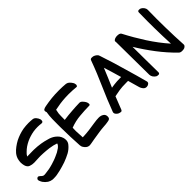

<svg xmlns="http://www.w3.org/2000/svg" viewBox="88 -1732 2664 2664"><g transform="rotate(-45 1419.5 -400.0)"><path d="M49.8 -85.9C65.4 -63.5 85 -43.9 108.4 -28.3C127.9 -16.6 148.4 -8.8 170.9 -5.9L184.6 -4.9H197.3C217.8 -4.9 237.3 -5.9 257.8 -8.8C282.2 -13.7 305.7 -18.6 329.1 -23.4C371.1 -34.2 414.1 -45.9 456.1 -60.5C498 -76.2 539.1 -93.8 577.1 -114.3C612.3 -133.8 643.6 -160.2 669.9 -192.4C685.5 -210.9 694.3 -232.4 695.3 -255.9V-264.6C695.3 -278.3 693.4 -293 688.5 -308.6C681.6 -329.1 672.9 -346.7 661.1 -361.3C648.4 -376 634.8 -389.6 619.1 -401.4C590.8 -421.9 557.6 -437.5 520.5 -446.3C483.4 -457 448.2 -465.8 415 -470.7C372.1 -477.5 328.1 -481.4 283.2 -482.4H250C217.8 -482.4 184.6 -481.4 150.4 -480.5C156.2 -491.2 162.1 -500 168.9 -508.8C175.8 -517.6 183.6 -525.4 190.4 -531.2C209 -549.8 228.5 -566.4 250 -581.1C272.5 -595.7 294.9 -609.4 318.4 -620.1C363.3 -640.6 411.1 -655.3 461.9 -664.1C488.3 -668 515.6 -669.9 542 -669.9C566.4 -669.9 590.8 -668 615.2 -665H621.1C633.8 -665 642.6 -670.9 645.5 -681.6C647.5 -686.5 648.4 -692.4 648.4 -698.2C648.4 -705.1 647.5 -711.9 644.5 -718.8C640.6 -733.4 631.8 -749 618.2 -765.6C605.5 -781.2 590.8 -790 574.2 -793C546.9 -795.9 519.5 -797.9 492.2 -797.9C458 -797.9 423.8 -794.9 389.6 -790C329.1 -779.3 272.5 -759.8 218.8 -733.4C191.4 -718.8 165 -702.1 140.6 -683.6C116.2 -666 94.7 -645.5 75.2 -623C52.7 -594.7 38.1 -564.5 32.2 -530.3C30.3 -520.5 29.3 -510.7 28.3 -502C27.3 -496.1 27.3 -490.2 27.3 -484.4C27.3 -465.8 30.3 -446.3 35.2 -425.8C43.9 -393.6 60.5 -373 85 -364.3C107.4 -355.5 132.8 -351.6 159.2 -351.6H165C193.4 -352.5 222.7 -354.5 252.9 -355.5C264.6 -356.4 276.4 -356.4 287.1 -356.4C304.7 -356.4 322.3 -355.5 339.8 -354.5C376 -352.5 412.1 -349.6 449.2 -344.7C498 -337.9 539.1 -328.1 573.2 -315.4C572.3 -300.8 558.6 -282.2 533.2 -261.7C516.6 -250 500 -239.3 481.4 -228.5C463.9 -219.7 445.3 -210.9 426.8 -203.1C408.2 -194.3 388.7 -187.5 370.1 -180.7C350.6 -173.8 331.1 -167 312.5 -162.1C288.1 -155.3 262.7 -148.4 236.3 -143.6C210.9 -139.6 184.6 -135.7 158.2 -132.8C153.3 -131.8 147.5 -131.8 142.6 -131.8C137.7 -131.8 132.8 -131.8 127.9 -132.8C119.1 -134.8 109.4 -139.6 100.6 -148.4C91.8 -157.2 83 -165 72.3 -171.9C67.4 -174.8 63.5 -176.8 58.6 -176.8C52.7 -176.8 46.9 -174.8 40 -169.9C31.2 -163.1 26.4 -155.3 26.4 -144.5C26.4 -139.6 27.3 -133.8 29.3 -128.9C36.1 -111.3 43 -96.7 49.8 -85.9Z M857.4 21.5C863.3 22.5 869.1 23.4 876 23.4C891.6 23.4 908.2 18.6 977.5 6.8C1013.7 0 1054.7 -5.9 1101.6 -12.7C1132.8 -17.6 1166 -20.5 1201.2 -23.4C1226.6 -24.4 1252.9 -27.3 1279.3 -32.2C1313.5 -37.1 1333 -43.9 1334 -83V-85C1334 -111.3 1323.2 -131.8 1300.8 -144.5C1284.2 -154.3 1268.6 -159.2 1252.9 -160.2C1247.1 -161.1 1240.2 -161.1 1233.4 -161.1C1209 -161.1 1174.8 -158.2 1132.8 -151.4C1039.1 -136.7 979.5 -128.9 955.1 -127.9C929.7 -127 906.2 -126 884.8 -124C880.9 -172.9 878.9 -216.8 877.9 -254.9C877.9 -293 878.9 -314.5 879.9 -317.4C945.3 -341.8 1008.8 -356.4 1070.3 -361.3C1131.8 -367.2 1194.3 -370.1 1255.9 -371.1H1257.8C1269.5 -371.1 1275.4 -377.9 1275.4 -390.6V-396.5C1273.4 -413.1 1269.5 -425.8 1262.7 -436.5C1255.9 -449.2 1245.1 -461.9 1232.4 -475.6C1219.7 -489.3 1205.1 -496.1 1189.5 -496.1C1138.7 -495.1 1088.9 -492.2 1039.1 -488.3C989.3 -485.4 936.5 -479.5 878.9 -471.7C878.9 -530.3 879.9 -570.3 881.8 -592.8C884.8 -614.3 888.7 -635.7 893.6 -656.2C960.9 -670.9 1030.3 -680.7 1101.6 -684.6C1124 -685.5 1145.5 -686.5 1168 -686.5C1216.8 -686.5 1266.6 -683.6 1316.4 -678.7H1318.4C1323.2 -678.7 1328.1 -680.7 1331.1 -685.5C1334 -691.4 1335.9 -696.3 1336.9 -701.2V-706.1C1336.9 -711.9 1335.9 -718.8 1334 -725.6C1332 -734.4 1329.1 -742.2 1324.2 -749C1315.4 -763.7 1304.7 -778.3 1290 -791C1279.3 -801.8 1266.6 -808.6 1252 -811.5C1249 -812.5 1246.1 -812.5 1243.2 -813.5C1202.1 -817.4 1161.1 -819.3 1121.1 -819.3H1103.5C1056.6 -819.3 1010.7 -817.4 964.8 -812.5C941.4 -810.5 918.9 -807.6 896.5 -803.7C874 -800.8 850.6 -796.9 828.1 -792C809.6 -789.1 793.9 -783.2 781.2 -775.4C774.4 -770.5 770.5 -763.7 770.5 -753.9C770.5 -746.1 772.5 -736.3 777.3 -725.6C762.7 -646.5 764.6 -557.6 764.6 -498V-439.5C765.6 -377 766.6 -314.5 768.6 -252C771.5 -189.5 774.4 -130.9 777.3 -75.2C778.3 -67.4 779.3 -58.6 782.2 -49.8C785.2 -39.1 793 -27.3 804.7 -12.7L822.3 4.9C834 13.7 845.7 19.5 857.4 21.5Z M1434.6 -38.1C1443.4 -26.4 1453.1 -17.6 1463.9 -10.7C1471.7 -5.9 1483.4 -2 1500 1C1502.9 2 1505.9 2 1508.8 2H1510.7C1521.5 2 1528.3 -3.9 1533.2 -14.6C1557.6 -79.1 1582 -142.6 1608.4 -206.1C1641.6 -212.9 1674.8 -219.7 1709 -224.6C1743.2 -230.5 1790 -233.4 1849.6 -233.4H1882.8C1901.4 -169.9 1917 -112.3 1931.6 -61.5C1935.5 -46.9 1944.3 -31.2 1958 -13.7C1978.5 10.7 2003.9 8.8 2008.8 8.8C2022.5 8.8 2034.2 4.9 2044.9 -2.9C2057.6 -10.7 2063.5 -21.5 2063.5 -34.2C2063.5 -38.1 2062.5 -42 2061.5 -45.9C2035.2 -144.5 2004.9 -252.9 1969.7 -372.1C1936.5 -492.2 1896.5 -620.1 1850.6 -757.8C1847.7 -770.5 1839.8 -782.2 1827.1 -792C1814.5 -801.8 1802.7 -808.6 1790 -813.5C1780.3 -816.4 1768.6 -818.4 1753.9 -818.4H1752.9C1739.3 -818.4 1729.5 -813.5 1723.6 -802.7C1675.8 -670.9 1625 -547.9 1573.2 -431.6C1521.5 -315.4 1473.6 -198.2 1428.7 -79.1C1426.8 -74.2 1425.8 -69.3 1425.8 -64.5C1425.8 -55.7 1428.7 -46.9 1434.6 -38.1ZM1658.2 -324.2C1695.3 -409.2 1734.4 -501 1774.4 -599.6C1804.7 -502.9 1831.1 -416 1852.5 -339.8C1792 -339.8 1744.1 -336.9 1710 -332C1693.4 -329.1 1675.8 -327.1 1658.2 -324.2Z M2167 -37.1C2177.7 -22.5 2190.4 -9.8 2205.1 -1C2213.9 3.9 2225.6 5.9 2238.3 5.9H2243.2C2257.8 4.9 2265.6 -3.9 2265.6 -21.5C2263.7 -104.5 2262.7 -188.5 2262.7 -272.5C2262.7 -356.4 2261.7 -440.4 2260.7 -523.4C2316.4 -431.6 2377 -342.8 2442.4 -256.8C2507.8 -170.9 2579.1 -89.8 2656.2 -14.6C2667 -2.9 2682.6 2.9 2702.1 3.9H2712.9C2728.5 3.9 2742.2 2 2753.9 -2.9C2763.7 -7.8 2771.5 -13.7 2778.3 -21.5C2783.2 -27.3 2786.1 -34.2 2786.1 -41V-46.9C2779.3 -161.1 2775.4 -275.4 2773.4 -389.6C2772.5 -447.3 2771.5 -503.9 2771.5 -561.5C2771.5 -619.1 2772.5 -676.8 2773.4 -734.4V-737.3C2773.4 -752 2768.6 -767.6 2758.8 -782.2C2748 -797.9 2735.4 -809.6 2720.7 -817.4C2711.9 -822.3 2701.2 -824.2 2689.5 -824.2H2682.6C2668 -823.2 2660.2 -814.5 2660.2 -797.9C2659.2 -738.3 2658.2 -679.7 2658.2 -620.1C2658.2 -576.2 2658.2 -531.2 2659.2 -487.3C2660.2 -383.8 2664.1 -280.3 2668.9 -177.7C2591.8 -264.6 2522.5 -357.4 2459 -455.1C2395.5 -553.7 2336.9 -654.3 2283.2 -757.8C2276.4 -770.5 2262.7 -779.3 2243.2 -782.2C2235.4 -783.2 2227.5 -784.2 2218.8 -784.2C2208 -784.2 2197.3 -783.2 2186.5 -780.3C2171.9 -777.3 2160.2 -771.5 2151.4 -762.7C2146.5 -757.8 2143.6 -752 2143.6 -745.1C2143.6 -741.2 2144.5 -737.3 2145.5 -732.4C2147.5 -624 2148.4 -516.6 2148.4 -408.2C2148.4 -300.8 2149.4 -193.4 2151.4 -85C2152.3 -68.4 2157.2 -51.8 2167 -37.1Z"/></g></svg>

Font: ChillSide Comic
Style: Regular
Weight: 400
Designer: Koroletov, Abay Emes
Version: Version 1.000